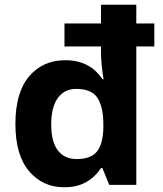

<svg xmlns="http://www.w3.org/2000/svg" viewBox="-20 -780 689 810"><path d="M251 10Q160 10 102.5 -58Q45 -126 45 -257Q45 -390 103 -458Q161 -526 255 -526Q294 -526 324 -515.5Q354 -505 375.5 -487Q397 -469 412 -446H417Q413 -467 409.5 -500.5Q406 -534 406 -559V-584H252V-681H406V-760H555V-681H631V-584H555V0H441L412 -71H406Q392 -49 370.5 -30.5Q349 -12 320 -1Q291 10 251 10ZM303 -109Q365 -109 390 -142Q415 -175 416 -242V-256Q416 -328 391.5 -366.5Q367 -405 301 -405Q252 -405 224 -366.5Q196 -328 196 -255Q196 -182 224 -145.5Q252 -109 303 -109Z"/></svg>

Font: Noto Sans Myanmar
Style: Regular
Weight: 400
Designer: Monotype Design Team
Foundry: Monotype Imaging Inc.
Version: Version 2.107